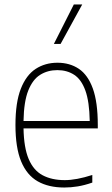

<svg xmlns="http://www.w3.org/2000/svg" viewBox="-20 -828 498 857"><path d="M267 9Q197 9 148.5 -18.5Q100 -46 74.5 -107.2Q49 -168.5 49 -270Q49 -371 73 -432Q97 -493 139.2 -520.5Q181.5 -548 236.5 -548Q291.5 -548 332 -520.8Q372.5 -493.5 394.5 -432.5Q416.5 -371.5 416.5 -270V-255H85Q86.5 -169 108 -118.2Q129.5 -67.5 170.2 -45.8Q211 -24 269 -24Q320.5 -24 392 -47V-13Q357.5 -1 327 4Q296.5 9 267 9ZM236 -515Q193 -515 159.5 -494.2Q126 -473.5 106.2 -424Q86.5 -374.5 85 -288H380.5Q379 -374.5 361 -424Q343 -473.5 311 -494.2Q279 -515 236 -515ZM220.5 -632 309.5 -808H347L250.5 -632Z"/></svg>

Font: Encode Sans SmCnd Th
Style: Regular
Weight: 100
Width: 4
Designer: Multiple Designers
Foundry: Impallari Type
Version: Version 3.002; ttfautohint (v1.8.3) -l 8 -r 50 -G 200 -x 14 